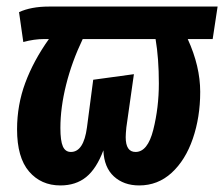

<svg xmlns="http://www.w3.org/2000/svg" viewBox="-20 -550 683 585"><path d="M628 -431H552Q590 -348 590 -270Q590 -193 567.5 -127.5Q545 -62 503 -23.5Q461 15 404 15Q357 15 327 -12.5Q297 -40 295 -92Q274 -36 242.5 -10.5Q211 15 164 15Q105 15 68.5 -27.5Q32 -70 32 -156Q32 -230 57 -297.5Q82 -365 129 -431H114Q84 -431 51 -422L38 -513Q75 -530 129 -530H643ZM454 -431H232Q199 -362 181.5 -292Q164 -222 164 -160Q164 -121 171.5 -104Q179 -87 196 -87Q235 -87 245 -162L264 -307L388 -324L365 -162Q363 -142 363 -132Q363 -87 393 -87Q430 -87 447 -154.5Q464 -222 464 -296Q464 -372 454 -431Z"/></svg>

Font: Fira Sans Extra Condensed SemiBold
Style: Italic
Weight: 600
Width: 3
Italic angle: -8°
Designer: Carrois Corporate & Edenspiekermann AG
Foundry: Carrois Corporate GbR & Edenspiekermann AG
Version: Version 4.203